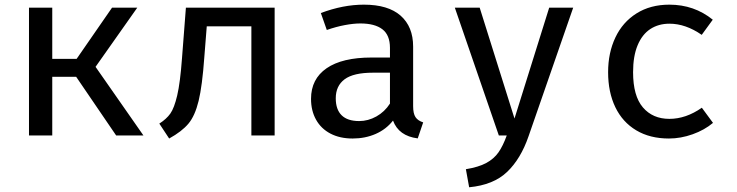

<svg xmlns="http://www.w3.org/2000/svg" viewBox="-20 -573 3117 812"><path d="M201 0H102.6V-540.5H201V-324.1H304.1L453.8 -540.5H560.5L384.1 -290.3L586.7 0H471.3L302.1 -248.2H201Z M1141.5 -540.5V0H1043.1V-461.5H854.4L844.1 -331.3Q835.4 -209.7 820 -146.4Q804.6 -83.1 776.9 -50Q749.2 -16.9 695.4 12.8L653.8 -50.3Q683.6 -69.2 700.3 -92.6Q716.9 -115.9 729.5 -169.7Q742.1 -223.6 749.7 -326.7L766.2 -540.5Z M1727.2 -124.1Q1727.2 -92.8 1737.2 -77.7Q1747.2 -62.6 1769.7 -55.4L1746.7 12.3Q1666.2 2.1 1642.1 -63.1Q1613.3 -26.2 1569 -6.7Q1524.6 12.8 1471.3 12.8Q1417.4 12.8 1377.7 -7.9Q1337.9 -28.7 1316.7 -66.7Q1295.4 -104.6 1295.4 -154.9Q1295.4 -239 1361.3 -284.4Q1427.2 -329.7 1550.8 -329.7H1629.2V-370.8Q1629.2 -424.6 1597.2 -449.2Q1565.1 -473.8 1504.1 -473.8Q1475.4 -473.8 1438.5 -466.9Q1401.5 -460 1362.1 -446.2L1336.9 -517.9Q1430.8 -553.3 1519 -553.3Q1621.5 -553.3 1674.4 -506.7Q1727.2 -460 1727.2 -375.9ZM1629.2 -134.9V-265.6H1557.4Q1474.9 -265.6 1437.4 -237.7Q1400 -209.7 1400 -157.4Q1400 -109.7 1424.9 -85.4Q1449.7 -61 1499 -61Q1536.9 -61 1571.8 -80.5Q1606.7 -100 1629.2 -134.9Z M2215.4 3.1Q2182.6 98.5 2124.9 153.8Q2067.2 209.2 1964.1 219L1950.3 142.6Q2004.1 133.8 2036.7 116.2Q2069.2 98.5 2088.2 71.3Q2107.2 44.1 2123.1 0H2089.7L1903.6 -540.5H2008.7L2155.9 -71.8L2302.6 -540.5H2404.1Z M2948.2 -117.4 2995.4 -53.3Q2959.5 -23.1 2909.2 -5.1Q2859 12.8 2809.2 12.8Q2728.7 12.8 2670.8 -21.8Q2612.8 -56.4 2582.3 -119.7Q2551.8 -183.1 2551.8 -267.7Q2551.8 -349.7 2582.6 -414.6Q2613.3 -479.5 2672.1 -516.4Q2730.8 -553.3 2810.8 -553.3Q2915.9 -553.3 2994.4 -489.7L2947.7 -425.6Q2879.5 -472.8 2811.3 -472.8Q2765.1 -472.8 2730.5 -450.3Q2695.9 -427.7 2676.7 -381.8Q2657.4 -335.9 2657.4 -267.7Q2657.4 -167.2 2699 -118.7Q2740.5 -70.3 2810.8 -70.3Q2881 -70.3 2948.2 -117.4Z"/></svg>

Font: Fira Code Fixed Retina
Style: Regular
Weight: 450
Monospace: yes
Designer: Carrois Corporate, Edenspiekermann AG, Nikita Prokopov
Foundry: Carrois Corporate, Edenspiekermann AG, Nikita Prokopov
Version: Version 5.002